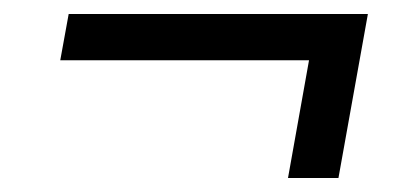

<svg xmlns="http://www.w3.org/2000/svg" viewBox="-20 -400 577 274"><path d="M421 -314H66L78 -380H505L463 -146H391Z"/></svg>

Font: Chakra Petch
Style: Italic
Weight: 400
Italic angle: -10°
Designer: Katatrad Aksorn Co.,Ltd.
Foundry: Cadson Demak Co.,Ltd.
Version: Version 1.000; ttfautohint (v1.6)